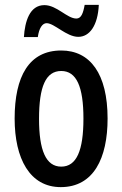

<svg xmlns="http://www.w3.org/2000/svg" viewBox="-20 -757 502 787"><path d="M78 -605H135C140 -642 154 -662 171 -662C203 -662 252 -606 301 -606C347 -606 381 -652 385 -737H327C321 -703 313 -681 293 -681C255 -681 213 -736 162 -736C101 -736 82 -668 78 -605ZM421 -271C421 -454 350 -550 231 -550C99 -550 40 -444 40 -271C40 -107 102 10 229 10C364 10 421 -109 421 -271ZM140 -270C140 -401 167 -466 231 -466C294 -466 322 -401 322 -271C322 -140 294 -74 231 -74C168 -74 140 -141 140 -270Z"/></svg>

Font: Noto Sans Bengali ExtraCondensed Medium
Style: Regular
Weight: 500
Width: 2
Designer: Joana Ranito - Universal Thirst; Jelle Bosma - Monotype Design Team
Foundry: Universal Thirst ehf.
Version: Version 3.000